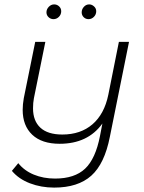

<svg xmlns="http://www.w3.org/2000/svg" viewBox="-20 -670 655 872"><path d="M566 -480 479 -49Q455 74 394.5 128Q334 182 226 182Q167 182 116 162.5Q65 143 34 106L63 71Q90 105 133.5 123Q177 141 230 141Q319 141 366.5 96Q414 51 434 -52L445 -109Q379 -17 251 -17Q170 -17 126.5 -58Q83 -99 83 -171Q83 -196 88 -224L140 -480H186L134 -224Q130 -203 130 -178Q130 -121 163.5 -90Q197 -59 263 -59Q346 -59 400 -105.5Q454 -152 472 -240L520 -480ZM191 -614Q191 -628 201.5 -639Q212 -650 226 -650Q239 -650 248.5 -641Q258 -632 258 -619Q258 -604 247.5 -593.5Q237 -583 223 -583Q210 -583 200.5 -592Q191 -601 191 -614ZM351 -614Q351 -628 361 -639Q371 -650 385 -650Q397 -650 407 -641Q417 -632 417 -619Q417 -604 406.5 -593.5Q396 -583 382 -583Q369 -583 360 -592Q351 -601 351 -614Z"/></svg>

Font: Montserrat Ace
Style: Light Italic
Weight: 300
Italic angle: -11.3°
Designer: Julieta Ulanovsky
Foundry: Julieta Ulanovsky
Version: Version 1